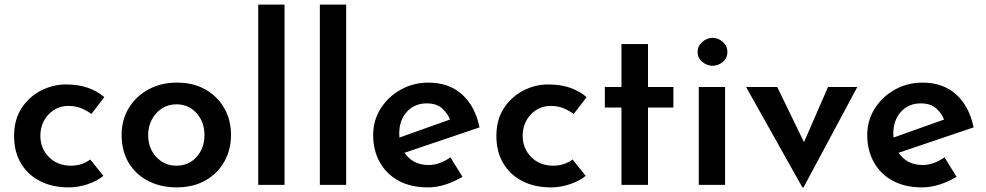

<svg xmlns="http://www.w3.org/2000/svg" viewBox="-20 -801 4271 832"><path d="M428 -39Q400 -16 359 -2.5Q318 11 278 11Q207 11 154 -16Q101 -43 71 -93Q41 -143 41 -212Q41 -282 73 -331.5Q105 -381 156.5 -408Q208 -435 266 -435Q320 -435 361 -420.5Q402 -406 432 -380L376 -307Q359 -320 334 -331Q309 -342 276 -342Q226 -342 190.5 -305Q155 -268 155 -212Q155 -158 192 -120.5Q229 -83 287 -83Q336 -83 371 -110Z M507 -217Q507 -281 537.5 -332Q568 -383 622.5 -413Q677 -443 747 -443Q818 -443 870.5 -413Q923 -383 952 -332Q981 -281 981 -217Q981 -152 952 -100.5Q923 -49 870 -19Q817 11 745 11Q677 11 623 -16.5Q569 -44 538 -95Q507 -146 507 -217ZM622 -216Q622 -159 657 -121Q692 -83 744 -83Q798 -83 832 -121Q866 -159 866 -216Q866 -272 832 -310.5Q798 -349 744 -349Q709 -349 681.5 -331Q654 -313 638 -283Q622 -253 622 -216Z M1099 -781H1213V0H1099Z M1366 -781H1480V0H1366Z M1835 11Q1760 11 1707 -18Q1654 -47 1625.5 -98.5Q1597 -150 1597 -216Q1597 -279 1629.5 -330.5Q1662 -382 1716.5 -412.5Q1771 -443 1837 -443Q1925 -443 1982 -392Q2039 -341 2058 -249L1733 -139Q1769 -86 1837 -86Q1863 -86 1886.5 -95Q1910 -104 1932 -119L1984 -35Q1950 -14 1911 -1.5Q1872 11 1835 11ZM1711 -205 1930 -283Q1919 -311 1895 -332Q1871 -353 1829 -353Q1776 -353 1743 -316.5Q1710 -280 1710 -222Q1710 -214 1711 -205Z M2518 -39Q2490 -16 2449 -2.5Q2408 11 2368 11Q2297 11 2244 -16Q2191 -43 2161 -93Q2131 -143 2131 -212Q2131 -282 2163 -331.5Q2195 -381 2246.5 -408Q2298 -435 2356 -435Q2410 -435 2451 -420.5Q2492 -406 2522 -380L2466 -307Q2449 -320 2424 -331Q2399 -342 2366 -342Q2316 -342 2280.5 -305Q2245 -268 2245 -212Q2245 -158 2282 -120.5Q2319 -83 2377 -83Q2426 -83 2461 -110Z M2673 -610H2788V-424H2898V-335H2788V0H2673V-335H2601V-424H2673Z M3008 -424H3122V0H3008ZM3003 -576Q3003 -602 3023.5 -619.5Q3044 -637 3068 -637Q3092 -637 3112 -619.5Q3132 -602 3132 -576Q3132 -549 3112 -532.5Q3092 -516 3068 -516Q3044 -516 3023.5 -532.5Q3003 -549 3003 -576Z M3457 11 3213 -424H3348L3464 -185L3568 -424H3695L3462 11Z M3976 11Q3901 11 3848 -18Q3795 -47 3766.5 -98.5Q3738 -150 3738 -216Q3738 -279 3770.5 -330.5Q3803 -382 3857.5 -412.5Q3912 -443 3978 -443Q4066 -443 4123 -392Q4180 -341 4199 -249L3874 -139Q3910 -86 3978 -86Q4004 -86 4027.5 -95Q4051 -104 4073 -119L4125 -35Q4091 -14 4052 -1.5Q4013 11 3976 11ZM3852 -205 4071 -283Q4060 -311 4036 -332Q4012 -353 3970 -353Q3917 -353 3884 -316.5Q3851 -280 3851 -222Q3851 -214 3852 -205Z"/></svg>

Font: Reem Kufi Medium
Style: Regular
Weight: 500
Designer: Khaled Hosny
Version: Version 1.001